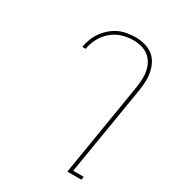

<svg xmlns="http://www.w3.org/2000/svg" viewBox="-180 -846 859 948"><g transform="rotate(30 250.0 -371.5)"><path d="M352 0 439 -530Q443 -554 444 -577.5Q445 -601 441 -623.5Q437 -646 426 -666Q415 -686 397.5 -699.5Q380 -713 357.5 -719Q335 -725 311 -725Q280 -725 248 -715.5Q216 -706 190 -684Q164 -662 148 -631.5Q132 -601 127 -570H108Q112 -593 120.5 -616Q129 -639 143.5 -659.5Q158 -680 177.5 -697Q197 -714 219 -724.5Q241 -735 265.5 -739Q290 -743 313 -743Q340 -743 365 -736.5Q390 -730 410 -715.5Q430 -701 442 -679Q454 -657 459.5 -632Q465 -607 464 -580.5Q463 -554 459 -527L375 -18H435L432 0Z"/></g></svg>

Font: Iosevka Thin Oblique
Style: Regular
Weight: 100
Italic angle: -9°
Monospace: yes
Designer: Belleve Invis
Foundry: Belleve Invis
Version: Version 32.5.0; ttfautohint (v1.8.4)